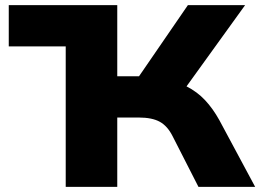

<svg xmlns="http://www.w3.org/2000/svg" viewBox="-20 -725 1010 745"><path d="M14 -545V-705H435V-545ZM235 0V-705H435V-429H537L505 -408L709 -705H931L688 -368L605 -421Q662 -411 703.5 -390Q745 -369 775.5 -336.5Q806 -304 831 -259L970 0H750L650 -196Q630 -236 600 -252.5Q570 -269 518 -269H435V0Z"/></svg>

Font: Nunito Sans 10pt SemiExpanded Black
Style: Regular
Weight: 900
Width: 6
Designer: Vernon Adams
Foundry: Vernon Adams
Version: Version 3.101;gftools[0.9.27]